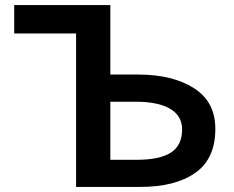

<svg xmlns="http://www.w3.org/2000/svg" viewBox="-20 -737 922 757"><path d="M280 -605H36V-717H415V-443H526Q660 -443 744.5 -389.5Q829 -336 829 -229Q829 -111 750 -55.5Q671 0 533 0H280ZM698 -227Q698 -280 651 -308Q604 -336 513 -336H415V-107H520Q610 -107 654 -135.5Q698 -164 698 -227Z"/></svg>

Font: Nebula Sans Semibold
Style: Regular
Weight: 600
Designer: Paul D. Hunt for Adobe (as Source Sans)
Foundry: Nebula Entertainment & Broadcasting LLC
Version: Version 1.010